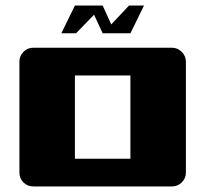

<svg xmlns="http://www.w3.org/2000/svg" viewBox="-20 -672 740 692"><path d="M600 -500Q620 -500 635 -485Q650 -470 650 -450V-50Q650 -29 635 -14.5Q620 0 600 0H100Q79 0 64.5 -14.5Q50 -29 50 -50V-450Q50 -470 64.5 -485Q79 -500 100 -500ZM250 -400V-100H450V-400ZM445 -652H499L450 -552H350L319 -619L254 -552H201L250 -652H350L381 -584Z"/></svg>

Font: Tokeely Brookings
Style: Regular
Weight: 400
Designer: Peter Wiegel
Foundry: Peter Wiegel
Version: Version 2.001